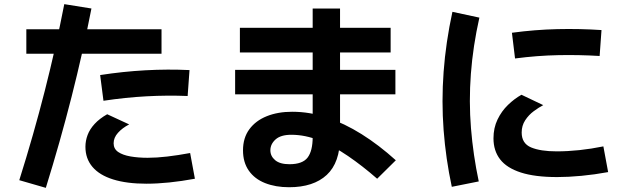

<svg xmlns="http://www.w3.org/2000/svg" viewBox="-20 -841 3040 926"><path d="M201 65 73 28Q142 -191 196 -403Q250 -615 290 -821L421 -800Q339 -379 201 65ZM686 45Q592 45 526 24.5Q460 4 426 -36Q392 -76 392 -133Q392 -162 402.5 -190Q413 -218 436.5 -243.5Q460 -269 497 -290L603 -241Q570 -224 549 -200.5Q528 -177 528 -150Q528 -123 550 -108Q572 -93 609.5 -86.5Q647 -80 692 -80Q735 -80 786.5 -86Q838 -92 897 -103L920 21Q855 33 796.5 39Q738 45 686 45ZM107 -582V-700H759V-582ZM479 -355 463 -479Q573 -496 681 -502Q789 -508 894 -503L885 -378Q787 -382 686 -376.5Q585 -371 479 -355Z M1889 -68 1799 21Q1728 -41 1658.5 -88.5Q1589 -136 1520.5 -163.5Q1452 -191 1385 -191Q1334 -191 1309 -168.5Q1284 -146 1284 -116Q1284 -88 1307 -68.5Q1330 -49 1376 -49Q1439 -49 1463.5 -81Q1488 -113 1488 -180V-800H1620V-180Q1620 -57 1556 2.5Q1492 62 1374 62Q1309 62 1258.5 42Q1208 22 1180 -18Q1152 -58 1152 -116Q1152 -176 1182.5 -217.5Q1213 -259 1266.5 -280.5Q1320 -302 1389 -302Q1474 -302 1557.5 -274Q1641 -246 1724 -194Q1807 -142 1889 -68ZM1864 -707V-588H1137V-707ZM1887 -504V-386H1114V-504Z M2289 34 2159 60Q2130 -75 2119.5 -213.5Q2109 -352 2119.5 -494.5Q2130 -637 2162 -784L2292 -756Q2261 -618 2251 -485Q2241 -352 2251.5 -222.5Q2262 -93 2289 34ZM2667 13Q2560 13 2492 -9Q2424 -31 2392 -72.5Q2360 -114 2360 -174Q2360 -224 2379.5 -264.5Q2399 -305 2430 -335Q2461 -365 2495 -384L2600 -334Q2579 -323 2554.5 -305Q2530 -287 2513 -261Q2496 -235 2496 -202Q2496 -149 2541.5 -130Q2587 -111 2665 -111Q2718 -111 2774.5 -117Q2831 -123 2890 -135L2913 -11Q2848 1 2784.5 7Q2721 13 2667 13ZM2464 -559 2449 -683Q2560 -698 2668 -700.5Q2776 -703 2881 -696L2872 -571Q2773 -577 2672 -575Q2571 -573 2464 -559Z"/></svg>

Font: Murecho Thin SemiBold
Style: Regular
Weight: 600
Version: Version 1.010